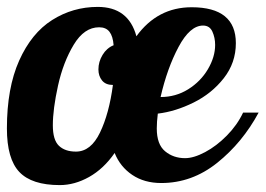

<svg xmlns="http://www.w3.org/2000/svg" viewBox="-27 -530 769 556"><path d="M29 -32C53 -6.7 92 6 146 6C174.7 6 203 -1.8 231 -17.5C259 -33.2 283.7 -56.3 305 -87C315.7 -60.3 332.7 -39.2 356 -23.5C379.3 -7.8 407.3 0 440 0C499.3 0 553.3 -19.5 602 -58.5C650.7 -97.5 690.7 -146 722 -204H677C665.7 -180 650 -157.8 630 -137.5C610 -117.2 589 -101.2 567 -89.5C545 -77.8 525.7 -72 509 -72C486.3 -72 467 -78.7 451 -92C435 -105.3 427 -127.3 427 -158C427 -170.7 428 -185 430 -201C464 -205 498.5 -215.7 533.5 -233C568.5 -250.3 597.7 -273.8 621 -303.5C644.3 -333.2 656 -367 656 -405C656 -474.3 613.3 -509 528 -509C462 -509 408.7 -481 368 -425C352.7 -481.7 315.3 -510 256 -510C208 -510 164 -497.3 124 -472C84 -446.7 52.2 -407.5 28.5 -354.5C4.8 -301.5 -7 -236 -7 -158C-7 -99.3 5 -57.3 29 -32ZM518 -271.5C494 -256.5 467.3 -249 438 -249C450.7 -304.3 468 -352.7 490 -394C512 -435.3 535.7 -456 561 -456C573.7 -456 582.7 -450.2 588 -438.5C593.3 -426.8 596 -414 596 -400C596 -376.7 589 -353.2 575 -329.5C561 -305.8 542 -286.5 518 -271.5ZM262.5 -146C244.8 -109.3 221.7 -91 193 -91C171.7 -91 155.2 -96.7 143.5 -108C131.8 -119.3 126 -139 126 -167C126 -198.3 131 -236.7 141 -282C151 -327.3 166.2 -366.8 186.5 -400.5C206.8 -434.2 231.3 -451 260 -451C273.3 -451 283.3 -446.7 290 -438C296.7 -429.3 300.7 -416.3 302 -399C288.7 -393.7 278 -384.3 270 -371C262 -357.7 258 -343.7 258 -329C258 -316.3 261.5 -305.7 268.5 -297C275.5 -288.3 286 -284 300 -284C292.7 -228.7 280.2 -182.7 262.5 -146Z"/></svg>

Font: DonutKreme
Style: Regular
Weight: 400
Designer: Impallari Type
Foundry: Impallari Type
Version: Version 2.100